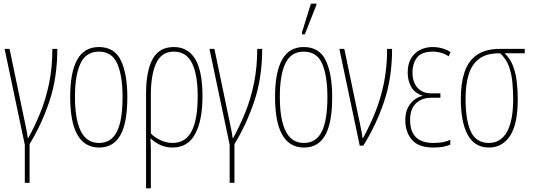

<svg xmlns="http://www.w3.org/2000/svg" viewBox="-20 -793 2899 1045"><path d="M115 202V-5L5 -527H32L110 -153Q112 -145 116 -125.5Q120 -106 124.5 -83.5Q129 -61 131 -42H134Q169 -105 199 -178.5Q229 -252 247 -338.5Q265 -425 265 -527H292Q292 -370 249 -242Q206 -114 141 -9V202Z M673 -264Q673 -124 635 -57Q597 10 520 10Q362 10 362 -266Q362 -400 400.5 -468.5Q439 -537 518 -537Q603 -537 638 -464Q673 -391 673 -264ZM388 -266Q388 -143 420 -79Q452 -15 519 -15Q585 -15 616 -76Q647 -137 647 -265Q647 -380 618.5 -446Q590 -512 518 -512Q449 -512 418.5 -448.5Q388 -385 388 -266Z M775 232V-284Q775 -407 811 -472Q847 -537 926 -537Q1003 -537 1042.5 -471.5Q1082 -406 1082 -269Q1082 -137 1042 -63.5Q1002 10 919 10Q884 10 853.5 -3.5Q823 -17 801 -39H799Q801 -1 801 28Q801 57 801 82V232ZM919 -15Q990 -15 1023 -79Q1056 -143 1056 -269Q1056 -387 1025 -449.5Q994 -512 926 -512Q859 -512 830 -449Q801 -386 801 -276V-67Q818 -47 851.5 -31Q885 -15 919 -15Z M1230 202V-5L1120 -527H1147L1225 -153Q1227 -145 1231 -125.5Q1235 -106 1239.5 -83.5Q1244 -61 1246 -42H1249Q1284 -105 1314 -178.5Q1344 -252 1362 -338.5Q1380 -425 1380 -527H1407Q1407 -370 1364 -242Q1321 -114 1256 -9V202Z M1788 -264Q1788 -124 1750 -57Q1712 10 1635 10Q1477 10 1477 -266Q1477 -400 1515.5 -468.5Q1554 -537 1633 -537Q1718 -537 1753 -464Q1788 -391 1788 -264ZM1503 -266Q1503 -143 1535 -79Q1567 -15 1634 -15Q1700 -15 1731 -76Q1762 -137 1762 -265Q1762 -380 1733.5 -446Q1705 -512 1633 -512Q1564 -512 1533.5 -448.5Q1503 -385 1503 -266ZM1624 -606V-618L1672 -773H1702V-766L1639 -606Z M1938 0 1827 -527H1854L1932 -153Q1934 -145 1938 -125.5Q1942 -106 1946.5 -83.5Q1951 -61 1953 -42H1956Q1991 -105 2021 -178.5Q2051 -252 2069 -338.5Q2087 -425 2087 -527H2114Q2114 -367 2069.5 -237Q2025 -107 1957 0Z M2339 10Q2258 10 2222 -32Q2186 -74 2186 -139Q2186 -193 2212.5 -227Q2239 -261 2279 -271V-273Q2236 -287 2217.5 -321Q2199 -355 2199 -398Q2199 -446 2218 -476.5Q2237 -507 2267.5 -522Q2298 -537 2334 -537Q2362 -537 2388 -529.5Q2414 -522 2432 -509L2422 -486Q2408 -497 2385 -504.5Q2362 -512 2335 -512Q2275 -512 2250 -480Q2225 -448 2225 -398Q2225 -346 2252 -315.5Q2279 -285 2328 -285H2377V-261H2328Q2275 -261 2243.5 -230Q2212 -199 2212 -141Q2212 -15 2338 -15Q2372 -15 2394.5 -20Q2417 -25 2431 -32V-6Q2397 10 2339 10Z M2641 10Q2564 10 2526 -58.5Q2488 -127 2488 -256Q2488 -340 2508.5 -401Q2529 -462 2576 -494.5Q2623 -527 2701 -527H2836V-503H2726Q2756 -476 2771.5 -436Q2787 -396 2792.5 -349Q2798 -302 2798 -253Q2798 -117 2756 -53.5Q2714 10 2641 10ZM2641 -15Q2705 -15 2739 -75Q2773 -135 2773 -253Q2773 -301 2768.5 -347.5Q2764 -394 2749 -434Q2734 -474 2702 -503H2696Q2628 -503 2588 -473Q2548 -443 2531 -388Q2514 -333 2514 -256Q2514 -137 2543 -76Q2572 -15 2641 -15Z"/></svg>

Font: Noto Sans ExtraCondensed Thin
Style: Regular
Weight: 100
Width: 2
Designer: Monotype Design Team
Foundry: Monotype Imaging Inc.
Version: Version 2.013; ttfautohint (v1.8.4.7-5d5b)